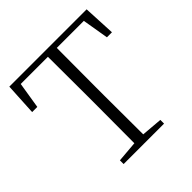

<svg xmlns="http://www.w3.org/2000/svg" viewBox="-189 -873 1024 1024"><g transform="rotate(-45 322.5 -361.5)"><path d="M356 -690Q355 -592 355 -390V-333Q355 -136 356 -38L475 -28V0H170V-28L289 -38Q290 -136 290 -333V-390Q290 -591 289 -690H84L60 -541H21L31 -723H614L623 -541H585L560 -690Z"/></g></svg>

Font: Source Han Serif SC ExtraLight
Style: Regular
Weight: 250
Designer: Ryoko NISHIZUKA  (kana & ideographs); Frank Grießhammer (Latin, Greek & Cyrillic); Wenlong ZHANG  (bopomofo); Sandoll Co
Foundry: Adobe Systems Incorporated
Version: Version 1.001 October 20, 2017